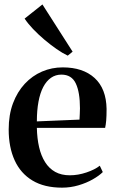

<svg xmlns="http://www.w3.org/2000/svg" viewBox="-20 -831 516 862"><path d="M258.5 11.5Q179 11.5 125.8 -20.5Q72.5 -52.5 45.8 -111.2Q19 -170 19 -249.5Q19 -315.5 38.2 -367Q57.5 -418.5 91.2 -454.8Q125 -491 168.8 -509.8Q212.5 -528.5 261.5 -528.5Q352.5 -528.5 404.8 -480.8Q457 -433 458.5 -342Q458.5 -310.5 456.8 -290.2Q455 -270 452 -257H145.5Q146.5 -209.5 155.5 -170.5Q164.5 -131.5 182.5 -103Q200.5 -74.5 228 -59.2Q255.5 -44 293.5 -44Q330.5 -44 368.2 -56.8Q406 -69.5 428 -87L441.5 -58.5Q425 -42 396.5 -25.8Q368 -9.5 332.2 1Q296.5 11.5 258.5 11.5ZM145.5 -286 337 -294Q338 -307 338.2 -319.5Q338.5 -332 339 -345Q339 -417 320.2 -456.5Q301.5 -496 255.5 -496Q229.5 -496 209 -481.8Q188.5 -467.5 174.2 -440.5Q160 -413.5 152.8 -374.5Q145.5 -335.5 145.5 -286ZM283.5 -581.5Q261 -592 233.8 -611Q206.5 -630 179 -653.2Q151.5 -676.5 128.2 -701Q105 -725.5 90.5 -747.5L170.5 -811L306 -599L284.5 -581.5Z"/></svg>

Font: Merriweather 120pt SemiBold
Style: Regular
Weight: 600
Version: Version 2.100